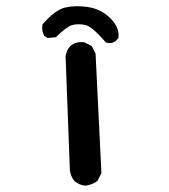

<svg xmlns="http://www.w3.org/2000/svg" viewBox="-20 -581 540 613"><path d="M251 11.7Q232.4 9.3 218.3 -2.4L217.3 -2.9L216.8 -3.9Q205.6 -18.6 203.1 -37.1V-37.6L189.5 -398.9V-399.9V-400.4Q189.9 -405.3 191.2 -409.7Q192.4 -414.1 194.1 -418Q195.8 -421.9 198.2 -425.8Q200.7 -429.7 203.6 -433.1L204.1 -433.6L204.6 -434.1Q221.2 -448.7 247.1 -446.3H249L250.5 -445.3L270 -435.5L272.9 -434.1L274.4 -431.2L284.2 -411.6L285.2 -409.7V-407.7L303.7 -30.8V-28.3L302.7 -25.9L292 -5.4L291 -2.9L289.1 -2Q272.9 9.3 252.9 11.7H252ZM315.9 -447.8Q272.5 -498 251 -501.5Q229 -505.9 210.4 -501Q202.1 -498.5 189.5 -489.5Q176.8 -480.5 161.1 -464.8L158.7 -462.4L155.3 -461.9L135.7 -460L132.3 -459.5L129.4 -461.4L123.5 -465.3L121.1 -466.8L120.1 -469.2Q112.8 -483.9 115.2 -500.5L115.7 -503.4L117.7 -505.4Q130.4 -520 142.3 -530.5Q154.3 -541 166 -547.9Q177.7 -554.7 189 -557.1Q220.2 -564.5 260.7 -558.6Q302.2 -552.2 331.1 -523.9Q360.8 -495.1 358.4 -463.4V-460.4L356.4 -458Q342.8 -439 320.8 -444.8L317.9 -445.3Z"/></svg>

Font: NaikaiFont
Style: Bold
Weight: 700
Version: Version 1.89